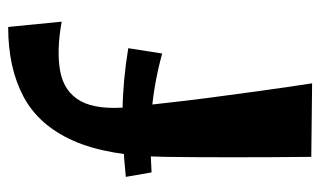

<svg xmlns="http://www.w3.org/2000/svg" viewBox="-177 -605 784 470"><g transform="rotate(-90 215.0 -370.0)"><path d="M246 2 66 0Q65 -100 65 -193Q65 -286 66 -357Q68 -498 105.5 -582.5Q143 -667 213.5 -704.5Q284 -742 384 -742L397 -611Q325 -624 275 -614.5Q225 -605 202.5 -564.5Q180 -524 188 -443Q192 -411 197.5 -360Q203 -309 211 -247.5Q219 -186 228 -121.5Q237 -57 246 2ZM319 -365Q246 -385 178.5 -390.5Q111 -396 28 -391L17 -454Q105 -463 179.5 -462Q254 -461 332 -448Z"/></g></svg>

Font: Marhey Medium
Style: Regular
Weight: 500
Designer: Nur Syamsi & Bustanul Arifin
Foundry: Namelatype
Version: Version 1.000